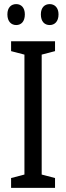

<svg xmlns="http://www.w3.org/2000/svg" viewBox="-20 -1008 323 935"><path d="M16 -938C16 -903 35 -886 59 -886C83 -886 101 -903 101 -938C101 -971 83 -988 59 -988C35 -988 16 -972 16 -938ZM179 -938C179 -903 197 -886 222 -886C246 -886 265 -903 265 -938C265 -971 246 -988 222 -988C198 -988 179 -972 179 -938ZM248 -93V-141L183 -158V-742L248 -759V-807H34V-759L99 -742V-158L34 -141V-93Z"/></svg>

Font: Noto Sans Kannada UI ExtraCondensed
Style: Regular
Weight: 400
Width: 2
Designer: Jelle Bosma - Monotype Design Team
Foundry: Monotype Imaging Inc.
Version: Version 2.005